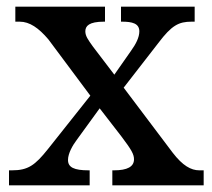

<svg xmlns="http://www.w3.org/2000/svg" viewBox="-20 -556 637 576"><path d="M7 0H249V-45H246C202 -45 184 -54 184 -76C184 -96 198 -120 210 -136L279 -231L344 -147C375 -106 382 -93 382 -78C382 -56 362 -45 322 -45H317V0H591V-45H578C553 -45 528 -59 498 -98L351 -293L455 -427C495 -480 516 -491 555 -491H564V-536H343V-491H346C376 -491 398 -486 398 -462C398 -444 388 -424 372 -402L323 -332L259 -416C244 -437 236 -448 236 -462C236 -478 247 -491 292 -491H295V-536H26V-491H39C69 -491 96 -472 125 -438L251 -269L124 -109C85 -60 64 -45 16 -45H7Z"/></svg>

Font: Noto Serif Gurmukhi Medium
Style: Regular
Weight: 500
Designer: Vaibhav Singh and the Monotype Design Team
Foundry: Monotype Imaging Inc.
Version: Version 2.004